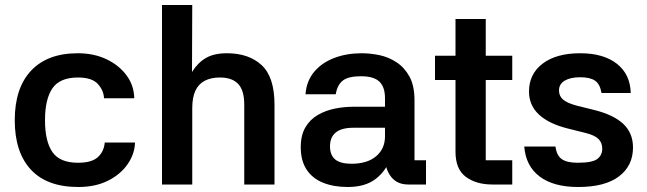

<svg xmlns="http://www.w3.org/2000/svg" viewBox="-20 -738 2588 768"><path d="M293 10Q168 10 103.5 -59.5Q39 -129 39 -257Q39 -386 104.5 -455.5Q170 -525 291 -525Q355 -525 405 -501.5Q455 -478 485.5 -437.5Q516 -397 517 -345H396Q395 -376 371.5 -402Q348 -428 292 -428Q219 -428 189.5 -384.5Q160 -341 160 -257Q160 -173 189.5 -130Q219 -87 292 -87Q347 -87 371.5 -109.5Q396 -132 399 -168H520Q519 -123 491 -82Q463 -41 412.5 -15.5Q362 10 293 10Z M749 0H628V-718H749L748 -450Q771 -487 803.5 -506Q836 -525 888 -525Q975 -525 1026.5 -477.5Q1078 -430 1078 -319V0H957V-319Q957 -377 932.5 -402.5Q908 -428 860 -428Q824 -428 799 -415Q774 -402 761.5 -375Q749 -348 749 -305Z M1684 0H1613Q1569 0 1545 -30Q1521 -60 1519 -110L1543 -108Q1525 -55 1483 -22.5Q1441 10 1371 10Q1315 10 1272.5 -7Q1230 -24 1206.5 -59.5Q1183 -95 1183 -149Q1183 -197 1201.5 -228.5Q1220 -260 1251 -278Q1282 -296 1319 -303.5Q1356 -311 1393 -311H1520V-345Q1520 -390 1497.5 -411.5Q1475 -433 1424 -433Q1373 -433 1351 -415.5Q1329 -398 1323 -361H1202Q1206 -414 1236.5 -450.5Q1267 -487 1316.5 -506Q1366 -525 1427 -525Q1461 -525 1497.5 -517.5Q1534 -510 1566 -489Q1598 -468 1618 -431.5Q1638 -395 1638 -337V-97H1684ZM1300 -153Q1300 -117 1321 -100Q1342 -83 1386 -83Q1449 -83 1484.5 -113Q1520 -143 1520 -193V-227H1394Q1346 -227 1323 -208Q1300 -189 1300 -153Z M2029 -418H1923V-97H2029V0H1949Q1885 0 1843.5 -30.5Q1802 -61 1802 -131V-418H1720V-515H1802V-662H1923V-515H2029Z M2386 -366Q2380 -402 2360 -415.5Q2340 -429 2301 -429Q2262 -429 2239 -415.5Q2216 -402 2216 -376Q2216 -354 2232 -340Q2248 -326 2285 -316L2357 -298Q2434 -279 2473 -242.5Q2512 -206 2512 -148Q2512 -75 2456 -32.5Q2400 10 2293 10Q2194 10 2138.5 -32Q2083 -74 2077 -152H2202Q2206 -117 2226.5 -102Q2247 -87 2291 -87Q2349 -87 2369 -102Q2389 -117 2389 -143Q2389 -167 2374 -182Q2359 -197 2323 -206L2251 -224Q2175 -243 2135.5 -280Q2096 -317 2096 -372Q2096 -442 2150.5 -483.5Q2205 -525 2301 -525Q2394 -525 2447.5 -483Q2501 -441 2503 -366Z"/></svg>

Font: 42dot Sans Light
Style: Bold
Weight: 700
Version: Version 1.000